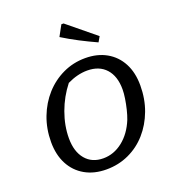

<svg xmlns="http://www.w3.org/2000/svg" viewBox="-160 -1019 1032 1149"><g transform="rotate(-20 356.5 -444.5)"><path d="M321 10Q243 10 185 -23Q127 -56 95.5 -116Q64 -176 64 -257Q64 -341 92 -414.5Q120 -488 169.5 -543Q219 -598 285 -629Q351 -660 427 -660Q504 -660 561.5 -627.5Q619 -595 650.5 -535.5Q682 -476 682 -394Q682 -308 654.5 -234.5Q627 -161 578.5 -106Q530 -51 464 -20.5Q398 10 321 10ZM326 -59Q393 -59 449.5 -103.5Q506 -148 538 -226Q548 -252 556 -285Q564 -318 569 -350.5Q574 -383 574 -408Q574 -492 531.5 -539Q489 -586 413 -586Q351 -586 285 -554Q232 -487 202 -404.5Q172 -322 172 -242Q172 -157 213 -108Q254 -59 326 -59ZM535 -721Q480 -746 428 -773Q376 -800 326 -831L363 -899H377L554 -754Z"/></g></svg>

Font: Piazzolla Medium
Style: Italic
Weight: 500
Italic angle: -11.3°
Designer: Juan Pablo del Peral
Foundry: Huerta Tipografica
Version: Version 1.330